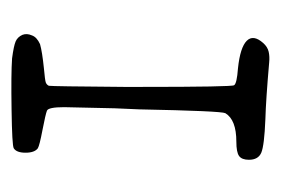

<svg xmlns="http://www.w3.org/2000/svg" viewBox="-99 -502 500 342"><g transform="rotate(90 151.0 -331.0)"><path d="M172.9 -285.2Q171.9 -230.5 170.9 -195.3Q170.9 -167 177.2 -164.6Q183.6 -162.1 211.4 -156.7Q239.3 -151.4 244.1 -148.4Q252 -142.6 252 -126.5Q252 -110.4 244.1 -105.5Q239.3 -102.5 175.3 -101.6Q111.3 -100.6 84 -102.5Q61.5 -105.5 53.7 -108.9Q45.9 -112.3 42 -121.1Q39.1 -128.9 43 -137.7Q45.9 -146.5 58.6 -152.3Q72.3 -156.2 101.6 -159.2Q123 -161.1 127 -162.6Q130.9 -164.1 132.8 -168Q133.8 -173.8 134.8 -301.8V-331.1Q134.8 -495.1 131.8 -498Q128.9 -502.9 101.6 -504.9Q64.5 -508.8 52.7 -520.5Q41 -532.2 56.6 -549.8Q63.5 -557.6 72.3 -559.6Q81.1 -561.5 90.8 -560.5Q157.2 -554.7 192.4 -553.7Q239.3 -551.8 252 -546.4Q264.6 -541 264.6 -524.4Q264.6 -511.7 257.8 -506.8Q251 -502 232.4 -502Q193.4 -502 181.6 -482.4Q177.7 -474.6 174.8 -329.1Q173.8 -309.6 172.9 -285.2Z"/></g></svg>

Font: JasonHandwriting3
Style: Regular
Weight: 400
Version: Version 1.24.9